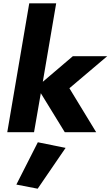

<svg xmlns="http://www.w3.org/2000/svg" viewBox="-20 -800 669 1162"><path d="M421 -460H629L400 -266L562 0H372L227 -236L186 0H24L157 -780H320L239 -305ZM209 61 377 95 208 342 79 317Z"/></svg>

Font: Jost* Heavy
Style: Italic
Weight: 800
Italic angle: -10°
Version: Version 3.7